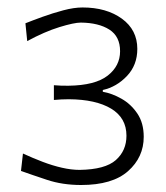

<svg xmlns="http://www.w3.org/2000/svg" viewBox="-20 -811 457 527"><path d="M202.6 -303.2Q288.6 -303.2 331.5 -341.3Q374.5 -379.4 374.5 -435.5Q374.5 -473.6 356.9 -499.5Q339.4 -525.4 313.5 -540Q287.6 -554.7 262.2 -559.1V-564Q299.8 -572.3 328.4 -602.3Q356.9 -632.3 356.9 -676.8Q356.9 -729 314.5 -759.8Q272 -790.5 206.5 -790.5Q183.1 -790.5 153.8 -782.7Q124.5 -774.9 96.9 -764.9Q69.3 -754.9 49.8 -747.1L54.7 -698.2Q102.5 -724.1 143.1 -736.6Q183.6 -749 201.7 -749Q251 -748.5 280.3 -729.7Q309.6 -710.9 309.6 -670.4Q309.6 -629.9 275.4 -603.3Q241.2 -576.7 168 -575.7Q157.7 -575.7 147.7 -575.9Q137.7 -576.2 127.9 -577.1V-536.6Q138.2 -537.6 148.4 -538.1Q158.7 -538.6 168.9 -538.6Q243.2 -538.1 285.2 -512.7Q327.1 -487.3 327.1 -438.5Q327.1 -397.5 297.9 -371.6Q268.6 -345.7 198.7 -344.7Q175.8 -344.7 150.1 -350.6Q124.5 -356.4 97.4 -366.7Q70.3 -377 43 -389.6L37.6 -341.8Q66.4 -331.5 108.9 -317.4Q151.4 -303.2 202.6 -303.2Z"/></svg>

Font: Pinar-VF
Style: Regular
Weight: 300
Designer: Amin Abedi
Version: Version 3.0